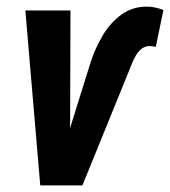

<svg xmlns="http://www.w3.org/2000/svg" viewBox="-20 -560 514 580"><path d="M202.1 -206.5 254.9 -375.5Q268.1 -415 290.3 -452.9Q312.5 -490.7 346.4 -515.6Q380.4 -540.5 425.8 -540Q439 -539.6 450.7 -536.9Q462.4 -534.2 473.6 -529.8L450.7 -418.5Q446.3 -419.4 441.4 -420.2Q436.5 -420.9 431.6 -420.9Q417.5 -420.4 407.5 -412.4Q397.5 -404.3 390.4 -392.3Q383.3 -380.4 378.9 -368.7L229 0H137.2ZM192.9 -528.3 191.9 -199.2 187.5 0H101.6L56.6 -528.3Z"/></svg>

Font: Roboto Condensed
Style: Bold Italic
Weight: 700
Italic angle: -12°
Designer: Christian Robertson
Foundry: Google
Version: Version 3.0